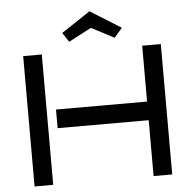

<svg xmlns="http://www.w3.org/2000/svg" viewBox="-60 -967 1026 1027"><g transform="rotate(-5 453.5 -454.0)"><path d="M823 -700H723V-400H234V-300H723V0H823ZM184 -700H84V0H184ZM623 -805 458 -908 303 -805 336 -755 458 -819 580 -755Z"/></g></svg>

Font: Bruno Ace
Style: Regular
Weight: 400
Designer: Astigmatic (AOETI)
Foundry: Astigmatic (AOETI)
Version: Version 1.000